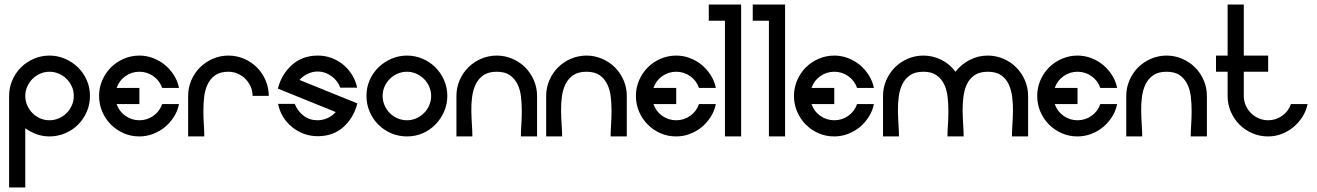

<svg xmlns="http://www.w3.org/2000/svg" viewBox="-20 -599 5781 843"><path d="M197 0Q168 0 141 -9.5Q114 -19 91 -36V224H20V-178Q20 -214 34 -246.5Q48 -279 72 -303Q96 -327 128.5 -341Q161 -355 197 -355Q233 -355 265.5 -341Q298 -327 322.5 -303Q347 -279 361 -247Q375 -215 375 -178Q375 -141 361 -108.5Q347 -76 323 -52Q299 -28 266.5 -14Q234 0 197 0ZM197 -71Q219 -71 238.5 -79.5Q258 -88 272.5 -102.5Q287 -117 295.5 -136.5Q304 -156 304 -178Q304 -200 295.5 -219Q287 -238 272.5 -252.5Q258 -267 238.5 -275.5Q219 -284 197 -284Q176 -284 156.5 -275.5Q137 -267 122.5 -252.5Q108 -238 99.5 -218.5Q91 -199 91 -178Q91 -156 99.5 -136.5Q108 -117 122.5 -102.5Q137 -88 156 -79.5Q175 -71 197 -71Z M592 -355Q623 -355 652 -344Q681 -333 704 -314Q727 -295 743.5 -269Q760 -243 766 -213H692Q681 -245 653.5 -264.5Q626 -284 592 -284Q558 -284 530.5 -264.5Q503 -245 492 -213H592V-142H492Q503 -110 530.5 -90.5Q558 -71 592 -71Q626 -71 653.5 -90.5Q681 -110 692 -142H766Q760 -112 743.5 -86Q727 -60 704 -41Q681 -22 652 -11Q623 0 592 0Q555 0 523 -14Q491 -28 467 -52Q443 -76 429 -108.5Q415 -141 415 -178Q415 -214 429 -246.5Q443 -279 467 -303Q491 -327 523.5 -341Q556 -355 592 -355Z M983 -355Q1019 -355 1051.5 -341Q1084 -327 1108 -303Q1132 -279 1146 -246.5Q1160 -214 1160 -178H1089Q1089 -200 1080.5 -219Q1072 -238 1057.5 -252.5Q1043 -267 1024 -275.5Q1005 -284 983 -284Q947 -284 925.5 -269Q904 -254 892 -229.5Q880 -205 876.5 -174.5Q873 -144 873 -112.5Q873 -81 875 -51.5Q877 -22 877 0H806V-178Q806 -214 820 -246.5Q834 -279 858 -303Q882 -327 914.5 -341Q947 -355 983 -355Z M1274 -143Q1287 -111 1313 -91Q1339 -71 1374 -71Q1397 -71 1418 -80.5Q1439 -90 1454 -107L1200 -210Q1216 -273 1262 -314Q1308 -355 1376 -355Q1407 -355 1435.5 -344.5Q1464 -334 1487 -315Q1510 -296 1526 -270Q1542 -244 1548 -214H1474Q1463 -245 1435 -265Q1407 -285 1375 -285Q1352 -285 1331 -275Q1310 -265 1295 -248L1549 -145Q1533 -82 1488 -41.5Q1443 -1 1375 -1Q1343 -1 1314.5 -11.5Q1286 -22 1262.5 -41Q1239 -60 1223 -86Q1207 -112 1201 -143Z M1767 -355Q1803 -355 1835.5 -341Q1868 -327 1892 -303Q1916 -279 1930 -246.5Q1944 -214 1944 -178Q1944 -142 1930 -109.5Q1916 -77 1892 -52.5Q1868 -28 1836 -14Q1804 0 1767 0Q1730 0 1697.5 -14Q1665 -28 1641 -52Q1617 -76 1603 -108.5Q1589 -141 1589 -178Q1589 -215 1603 -247Q1617 -279 1641.5 -303Q1666 -327 1698.5 -341Q1731 -355 1767 -355ZM1767 -284Q1745 -284 1725.5 -275.5Q1706 -267 1691.5 -252.5Q1677 -238 1668.5 -219Q1660 -200 1660 -178Q1660 -156 1668.5 -136.5Q1677 -117 1691.5 -102.5Q1706 -88 1725.5 -79.5Q1745 -71 1767 -71Q1789 -71 1808 -79.5Q1827 -88 1841.5 -102.5Q1856 -117 1864.5 -136.5Q1873 -156 1873 -178Q1873 -199 1864.5 -218.5Q1856 -238 1841.5 -252.5Q1827 -267 1807.5 -275.5Q1788 -284 1767 -284Z M2161 -355Q2197 -355 2229.5 -341Q2262 -327 2286 -303Q2310 -279 2324 -246.5Q2338 -214 2338 -178V0H2267Q2267 -22 2269 -51.5Q2271 -81 2271 -112.5Q2271 -144 2267.5 -174.5Q2264 -205 2252 -229.5Q2240 -254 2218.5 -269Q2197 -284 2161 -284Q2125 -284 2103 -269Q2081 -254 2069 -229.5Q2057 -205 2053 -174.5Q2049 -144 2049.5 -112.5Q2050 -81 2052 -51.5Q2054 -22 2054 0H1984V-178Q1984 -214 1998 -246.5Q2012 -279 2036 -303Q2060 -327 2092.5 -341Q2125 -355 2161 -355Z M2555 -355Q2591 -355 2623.5 -341Q2656 -327 2680 -303Q2704 -279 2718 -246.5Q2732 -214 2732 -178V0H2661Q2661 -22 2663 -51.5Q2665 -81 2665 -112.5Q2665 -144 2661.5 -174.5Q2658 -205 2646 -229.5Q2634 -254 2612.5 -269Q2591 -284 2555 -284Q2519 -284 2497 -269Q2475 -254 2463 -229.5Q2451 -205 2447 -174.5Q2443 -144 2443.5 -112.5Q2444 -81 2446 -51.5Q2448 -22 2448 0H2378V-178Q2378 -214 2392 -246.5Q2406 -279 2430 -303Q2454 -327 2486.5 -341Q2519 -355 2555 -355Z M2949 -355Q2980 -355 3009 -344Q3038 -333 3061 -314Q3084 -295 3100.5 -269Q3117 -243 3123 -213H3049Q3038 -245 3010.5 -264.5Q2983 -284 2949 -284Q2915 -284 2887.5 -264.5Q2860 -245 2849 -213H2949V-142H2849Q2860 -110 2887.5 -90.5Q2915 -71 2949 -71Q2983 -71 3010.5 -90.5Q3038 -110 3049 -142H3123Q3117 -112 3100.5 -86Q3084 -60 3061 -41Q3038 -22 3009 -11Q2980 0 2949 0Q2912 0 2880 -14Q2848 -28 2824 -52Q2800 -76 2786 -108.5Q2772 -141 2772 -178Q2772 -214 2786 -246.5Q2800 -279 2824 -303Q2848 -327 2880.5 -341Q2913 -355 2949 -355Z M3163 -508H3092V-579H3234V0H3163V-508Z M3356 -508H3285V-579H3427V0H3356V-508Z M3643 -355Q3674 -355 3703 -344Q3732 -333 3755 -314Q3778 -295 3794.5 -269Q3811 -243 3817 -213H3743Q3732 -245 3704.5 -264.5Q3677 -284 3643 -284Q3609 -284 3581.5 -264.5Q3554 -245 3543 -213H3643V-142H3543Q3554 -110 3581.5 -90.5Q3609 -71 3643 -71Q3677 -71 3704.5 -90.5Q3732 -110 3743 -142H3817Q3811 -112 3794.5 -86Q3778 -60 3755 -41Q3732 -22 3703 -11Q3674 0 3643 0Q3606 0 3574 -14Q3542 -28 3518 -52Q3494 -76 3480 -108.5Q3466 -141 3466 -178Q3466 -214 3480 -246.5Q3494 -279 3518 -303Q3542 -327 3574.5 -341Q3607 -355 3643 -355Z M4034 -355Q4076 -355 4113 -336.5Q4150 -318 4175 -284Q4201 -317 4238 -336Q4275 -355 4317 -355Q4353 -355 4385.5 -341Q4418 -327 4442 -303Q4466 -279 4480 -246.5Q4494 -214 4494 -178V0H4423Q4423 -21 4425 -50.5Q4427 -80 4427.5 -111.5Q4428 -143 4424 -174Q4420 -205 4408.5 -229.5Q4397 -254 4375 -269Q4353 -284 4317 -284Q4281 -284 4259 -269Q4237 -254 4225.5 -229.5Q4214 -205 4210 -174Q4206 -143 4206.5 -111.5Q4207 -80 4209 -50.5Q4211 -21 4211 0H4140Q4140 -21 4142 -50.5Q4144 -80 4144 -111.5Q4144 -143 4140.5 -174Q4137 -205 4125 -229.5Q4113 -254 4091.5 -269Q4070 -284 4034 -284Q3998 -284 3976 -269Q3954 -254 3942 -229.5Q3930 -205 3926 -174.5Q3922 -144 3922.5 -112.5Q3923 -81 3925 -51.5Q3927 -22 3927 0H3857V-178Q3857 -214 3871 -246.5Q3885 -279 3909 -303Q3933 -327 3965.5 -341Q3998 -355 4034 -355Z M4711 -355Q4742 -355 4771 -344Q4800 -333 4823 -314Q4846 -295 4862.5 -269Q4879 -243 4885 -213H4811Q4800 -245 4772.5 -264.5Q4745 -284 4711 -284Q4677 -284 4649.5 -264.5Q4622 -245 4611 -213H4711V-142H4611Q4622 -110 4649.5 -90.5Q4677 -71 4711 -71Q4745 -71 4772.5 -90.5Q4800 -110 4811 -142H4885Q4879 -112 4862.5 -86Q4846 -60 4823 -41Q4800 -22 4771 -11Q4742 0 4711 0Q4674 0 4642 -14Q4610 -28 4586 -52Q4562 -76 4548 -108.5Q4534 -141 4534 -178Q4534 -214 4548 -246.5Q4562 -279 4586 -303Q4610 -327 4642.5 -341Q4675 -355 4711 -355Z M5102 -355Q5138 -355 5170.5 -341Q5203 -327 5227 -303Q5251 -279 5265 -246.5Q5279 -214 5279 -178V0H5208Q5208 -22 5210 -51.5Q5212 -81 5212 -112.5Q5212 -144 5208.5 -174.5Q5205 -205 5193 -229.5Q5181 -254 5159.5 -269Q5138 -284 5102 -284Q5066 -284 5044 -269Q5022 -254 5010 -229.5Q4998 -205 4994 -174.5Q4990 -144 4990.5 -112.5Q4991 -81 4993 -51.5Q4995 -22 4995 0H4925V-178Q4925 -214 4939 -246.5Q4953 -279 4977 -303Q5001 -327 5033.5 -341Q5066 -355 5102 -355Z M5548 0Q5511 0 5478.5 -14Q5446 -28 5422 -52Q5398 -76 5384 -108.5Q5370 -141 5370 -178V-284H5319V-355H5370V-579H5441V-355H5548V-284H5441V-178Q5441 -156 5449.5 -136.5Q5458 -117 5472.5 -102.5Q5487 -88 5506.5 -79.5Q5526 -71 5548 -71Q5582 -71 5609.5 -90.5Q5637 -110 5648 -142H5721Q5715 -112 5698.5 -86Q5682 -60 5659 -41Q5636 -22 5607.5 -11Q5579 0 5548 0Z"/></svg>

Font: Googee
Style: Regular
Weight: 400
Designer: Peter Wiegel
Foundry: CATFonts Peter Wiegel
Version: 1.000